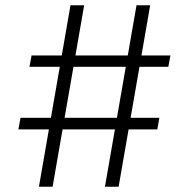

<svg xmlns="http://www.w3.org/2000/svg" viewBox="-20 -710 719 730"><path d="M300 -690 180 0H128L248 -690ZM551 -690 431 0H379L499 -690ZM628 -499 620 -456H92L100 -499ZM586 -262 578 -218H50L58 -262Z"/></svg>

Font: Exo 2 Light
Style: Regular
Weight: 300
Designer: Natanael Gama
Foundry: Natanael Gama
Version: Version 2.010